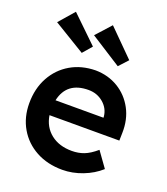

<svg xmlns="http://www.w3.org/2000/svg" viewBox="-145 -894 876 1005"><g transform="rotate(20 293.0 -391.0)"><path d="M319 10Q236 10 172.5 -24.5Q109 -59 73.5 -120Q38 -181 38 -259Q38 -341 72.5 -404Q107 -467 167.5 -502.5Q228 -538 307 -539Q377 -538 432.5 -504.5Q488 -471 519.5 -412.5Q551 -354 549 -279L548 -236H159Q169 -173 215 -136.5Q261 -100 332 -100Q369 -100 400 -112Q431 -124 467 -155L528 -70Q487 -33 431 -11.5Q375 10 319 10ZM307 -430Q186 -430 162 -320H429V-325Q425 -370 390 -400Q355 -430 307 -430ZM407 -599 235 -709 310 -792 453 -649ZM206 -600 30 -707 104 -792 250 -651Z"/></g></svg>

Font: Lexend Deca Medium
Style: Regular
Weight: 500
Designer: Bonnie Shaver-Troup, Thomas Jockin
Foundry: Lexend
Version: Version 1.008; ttfautohint (v1.8.4.7-5d5b)